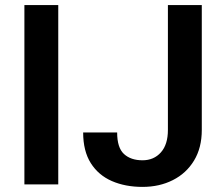

<svg xmlns="http://www.w3.org/2000/svg" viewBox="-20 -731 885 761"><path d="M210.9 -710.9V0H76.7V-710.9ZM645.5 -215.8V-710.9H779.8V-215.8Q779.8 -145 749 -94.5Q718.3 -43.9 665 -17.1Q611.8 9.8 544.9 9.8Q476.6 9.8 423.3 -13.4Q370.1 -36.6 339.8 -84.5Q309.6 -132.3 309.6 -206.1H444.3Q444.3 -145.5 471.4 -120.6Q498.5 -95.7 544.9 -95.7Q589.8 -95.7 617.7 -127Q645.5 -158.2 645.5 -215.8Z"/></svg>

Font: Vazirmatn UI FD SemiBold
Style: Regular
Weight: 600
Designer: Saber Rastikerdar
Foundry: Saber Rastikerdar
Version: Version 33.003